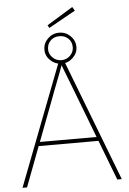

<svg xmlns="http://www.w3.org/2000/svg" viewBox="-64 -1053 740 1100"><g transform="rotate(-5 305.5 -503.5)"><path d="M20 0 289 -700H322L591 0H565L477 -230H133L46 0ZM237 -503 142 -253H468L372 -504Q369 -512 358 -540.5Q347 -569 332.5 -606.5Q318 -644 304 -680Q297 -660 287 -633.5Q277 -607 266.5 -580.5Q256 -554 248 -533Q240 -512 237 -503ZM306 -689Q269 -689 241.5 -715Q214 -741 214 -777Q214 -814 241 -840.5Q268 -867 306 -867Q344 -867 371 -840.5Q398 -814 398 -777Q398 -742 370.5 -715.5Q343 -689 306 -689ZM306 -709Q336 -709 356.5 -729.5Q377 -750 377 -777Q377 -809 356.5 -828Q336 -847 306 -847Q275 -847 255 -827.5Q235 -808 235 -777Q235 -750 256 -729.5Q277 -709 306 -709ZM253 -899 244 -915 394 -1007 407 -985Z"/></g></svg>

Font: Lexend Thin
Style: Regular
Weight: 100
Designer: Bonnie Shaver-Troup, Thomas Jockin
Foundry: Lexend
Version: Version 1.007; ttfautohint (v1.8.3)